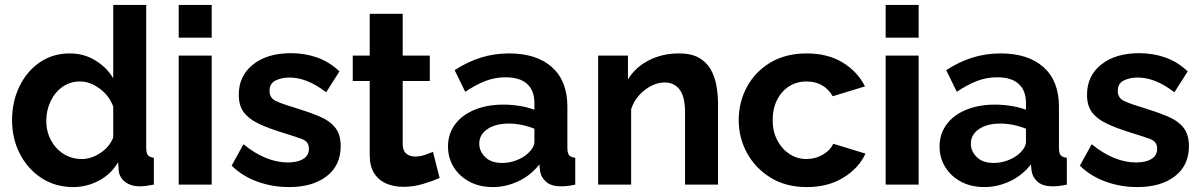

<svg xmlns="http://www.w3.org/2000/svg" viewBox="-20 -750 4880 780"><path d="M29 -262Q29 -337 59 -399Q89 -461 142 -497Q195 -533 263 -533Q321 -533 367.5 -504.5Q414 -476 440 -432V-730H574V-150Q574 -128 581 -119.5Q588 -111 605 -109V0Q569 7 548 7Q512 7 488.5 -11Q465 -29 462 -58L460 -91Q431 -42 381.5 -16Q332 10 278 10Q205 10 149 -26.5Q93 -63 61 -124.5Q29 -186 29 -262ZM440 -192V-317Q424 -361 385 -390Q346 -419 305 -419Q264 -419 233 -396.5Q202 -374 185 -337.5Q168 -301 168 -259Q168 -216 187 -180.5Q206 -145 238.5 -124.5Q271 -104 313 -104Q351 -104 388.5 -129Q426 -154 440 -192Z M706 -597V-730H840V-597ZM706 0V-524H840V0Z M1154 10Q1087 10 1026 -12Q965 -34 921 -77L969 -164Q1016 -126 1061 -108Q1106 -90 1149 -90Q1188 -90 1211.5 -104Q1235 -118 1235 -146Q1235 -175 1206 -185.5Q1177 -196 1125 -212Q1067 -230 1028 -249Q989 -268 969.5 -295Q950 -322 950 -365Q950 -442 1008 -488Q1066 -534 1162 -534Q1218 -534 1268 -516.5Q1318 -499 1359 -460L1305 -375Q1228 -435 1156 -435Q1124 -435 1099.5 -423Q1075 -411 1075 -381Q1075 -353 1098.5 -341Q1122 -329 1170 -315Q1232 -296 1275.5 -278Q1319 -260 1341.5 -232Q1364 -204 1364 -156Q1364 -78 1307 -34Q1250 10 1154 10Z M1766 -27Q1739 -15 1699.5 -3Q1660 9 1618 9Q1581 9 1550 -4Q1519 -17 1500.5 -45.5Q1482 -74 1482 -120V-421H1413V-524H1482V-694H1616V-524H1726V-421H1616V-165Q1616 -138 1630.5 -126Q1645 -114 1666 -114Q1687 -114 1707 -121Q1727 -128 1739 -133Z M1800 -155Q1800 -206 1828.5 -244.5Q1857 -283 1908 -304Q1959 -325 2025 -325Q2058 -325 2092 -319.5Q2126 -314 2151 -304V-332Q2151 -382 2121.5 -409Q2092 -436 2034 -436Q1991 -436 1952 -421Q1913 -406 1870 -377L1827 -465Q1879 -499 1933.5 -516Q1988 -533 2048 -533Q2160 -533 2222.5 -477Q2285 -421 2285 -317V-150Q2285 -128 2292 -119.5Q2299 -111 2317 -109V0Q2299 4 2284.5 5.5Q2270 7 2260 7Q2220 7 2199 -11Q2178 -29 2174 -55L2171 -82Q2136 -37 2085.5 -13.5Q2035 10 1982 10Q1929 10 1888 -11.5Q1847 -33 1823.5 -70.5Q1800 -108 1800 -155ZM2126 -128Q2151 -152 2151 -174V-227Q2099 -248 2046 -248Q1993 -248 1960 -225.5Q1927 -203 1927 -166Q1927 -136 1951 -112Q1975 -88 2020 -88Q2050 -88 2078.5 -99Q2107 -110 2126 -128Z M2897 0H2763V-294Q2763 -357 2741 -386Q2719 -415 2680 -415Q2653 -415 2625.5 -401Q2598 -387 2576 -362.5Q2554 -338 2544 -306V0H2410V-524H2531V-427Q2560 -476 2615 -504.5Q2670 -533 2739 -533Q2788 -533 2819 -515.5Q2850 -498 2867 -468.5Q2884 -439 2890.5 -402Q2897 -365 2897 -327Z M3258 10Q3173 10 3111 -28Q3049 -66 3015 -128Q2981 -190 2981 -262Q2981 -335 3014.5 -397Q3048 -459 3110 -496Q3172 -533 3257 -533Q3343 -533 3403.5 -496Q3464 -459 3494 -399L3363 -359Q3328 -419 3256 -419Q3217 -419 3186 -399.5Q3155 -380 3137 -344.5Q3119 -309 3119 -262Q3119 -216 3137.5 -180.5Q3156 -145 3187 -124.5Q3218 -104 3256 -104Q3292 -104 3322.5 -121.5Q3353 -139 3365 -166L3496 -126Q3469 -67 3406.5 -28.5Q3344 10 3258 10Z M3578 -597V-730H3712V-597ZM3578 0V-524H3712V0Z M3797 -155Q3797 -206 3825.5 -244.5Q3854 -283 3905 -304Q3956 -325 4022 -325Q4055 -325 4089 -319.5Q4123 -314 4148 -304V-332Q4148 -382 4118.5 -409Q4089 -436 4031 -436Q3988 -436 3949 -421Q3910 -406 3867 -377L3824 -465Q3876 -499 3930.5 -516Q3985 -533 4045 -533Q4157 -533 4219.5 -477Q4282 -421 4282 -317V-150Q4282 -128 4289 -119.5Q4296 -111 4314 -109V0Q4296 4 4281.5 5.5Q4267 7 4257 7Q4217 7 4196 -11Q4175 -29 4171 -55L4168 -82Q4133 -37 4082.5 -13.5Q4032 10 3979 10Q3926 10 3885 -11.5Q3844 -33 3820.5 -70.5Q3797 -108 3797 -155ZM4123 -128Q4148 -152 4148 -174V-227Q4096 -248 4043 -248Q3990 -248 3957 -225.5Q3924 -203 3924 -166Q3924 -136 3948 -112Q3972 -88 4017 -88Q4047 -88 4075.5 -99Q4104 -110 4123 -128Z M4600 10Q4533 10 4472 -12Q4411 -34 4367 -77L4415 -164Q4462 -126 4507 -108Q4552 -90 4595 -90Q4634 -90 4657.5 -104Q4681 -118 4681 -146Q4681 -175 4652 -185.5Q4623 -196 4571 -212Q4513 -230 4474 -249Q4435 -268 4415.5 -295Q4396 -322 4396 -365Q4396 -442 4454 -488Q4512 -534 4608 -534Q4664 -534 4714 -516.5Q4764 -499 4805 -460L4751 -375Q4674 -435 4602 -435Q4570 -435 4545.5 -423Q4521 -411 4521 -381Q4521 -353 4544.5 -341Q4568 -329 4616 -315Q4678 -296 4721.5 -278Q4765 -260 4787.5 -232Q4810 -204 4810 -156Q4810 -78 4753 -34Q4696 10 4600 10Z"/></svg>

Font: Raleway
Style: Bold
Weight: 700
Designer: Matt McInerney, Pablo Impallari, Rodrigo Fuenzalida
Foundry: Matt McInerney, Pablo Impallari, Rodrigo Fuenzalida
Version: Version 4.026